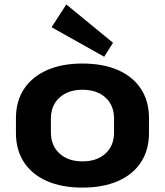

<svg xmlns="http://www.w3.org/2000/svg" viewBox="-20 -837 744 867"><path d="M352.1 10.1Q259.1 10.1 191.8 -19.5Q124.4 -49.1 88.2 -104.5Q52 -159.9 52 -236.6V-303.4Q52 -380.1 88.4 -435.3Q124.9 -490.4 192.3 -520.3Q259.6 -550.1 352.1 -550.1Q445.6 -550.1 513 -520.5Q580.4 -490.9 616.6 -435.5Q652.8 -380.1 652.8 -303.4V-236.6Q652.8 -159.9 616.6 -104.5Q580.4 -49.1 513 -19.5Q445.6 10.1 352.1 10.1ZM352.1 -108.3Q417.6 -108.3 456.3 -143.7Q495 -179.2 495 -239.2V-300.8Q495 -361.3 456.3 -396.5Q417.6 -431.7 352.1 -431.7Q287.7 -431.7 248.7 -396.3Q209.8 -360.8 209.8 -300.8V-239.2Q209.8 -179.7 248.7 -144Q287.7 -108.3 352.1 -108.3ZM490.4 -643.8 450.5 -580.8 212.9 -714 279.4 -816.9Z"/></svg>

Font: Pathway Extreme 8pt Thin
Style: Regular
Weight: 100
Version: Version 1.001;gftools[0.9.26]